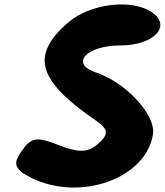

<svg xmlns="http://www.w3.org/2000/svg" viewBox="-20 -901 743 866"><path d="M288 -800C116 -651 149 -538 413 -357C469 -318 472 -297 424 -254C378 -212 337 -211 246 -246C144 -286 121 -282 77 -219C36 -161 46 -136 123 -98C344 10 640 -97 670 -296C683 -383 548 -529 413 -574C294 -613 369 -696 523 -696C673 -696 756 -783 666 -845C576 -908 386 -885 288 -800Z"/></svg>

Font: Hussar Skorodowane
Style: Ky
Weight: 700
Foundry: Cannot Into Space Fonts
Version: Version 0.892